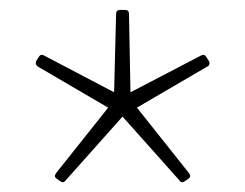

<svg xmlns="http://www.w3.org/2000/svg" viewBox="-20 -754 494 387"><path d="M94 -394Q88 -398 93 -405L198 -537L56 -620Q50 -625 53 -631L58 -639Q62 -646 69 -642L210 -568L214 -726Q214 -734 222 -734H232Q240 -734 240 -726L243 -568L385 -642Q392 -646 396 -639L401 -631Q403 -628 402 -624.5Q401 -621 398 -620L256 -537L361 -405Q366 -398 360 -394L353 -389Q346 -384 342 -390L227 -519L112 -390Q108 -384 101 -389Z"/></svg>

Font: LINE Seed Sans TH App Thin
Style: Regular
Weight: 250
Designer: Dalton Maag Ltd | Thai characters by Cadson Demak Co.,Ltd.
Foundry: Dalton Maag Ltd
Version: Version 1.003